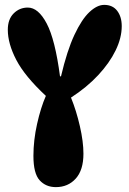

<svg xmlns="http://www.w3.org/2000/svg" viewBox="-20 -758 530 787"><path d="M209 9Q168 9 142.5 -19Q117 -47 117 -119Q117 -183 132 -250Q147 -317 168 -365Q82 -445 47 -512Q12 -579 12 -636Q12 -679 36 -703Q60 -727 94 -727Q137 -727 171.5 -661.5Q206 -596 226 -445H230Q255 -551 285 -615Q315 -679 346.5 -708.5Q378 -738 407 -738Q442 -738 460.5 -713.5Q479 -689 479 -651Q479 -603 454 -551.5Q429 -500 382.5 -450Q336 -400 271 -358Q293 -304 307.5 -240.5Q322 -177 322 -128Q322 -61 290.5 -26Q259 9 209 9Z"/></svg>

Font: DynaPuff Condensed Medium
Style: Regular
Weight: 500
Width: 3
Designer: Toshi Omagari, Jennifer Daniel
Foundry: Google Fonts
Version: Version 2.000; ttfautohint (v1.8.4.7-5d5b)